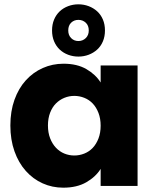

<svg xmlns="http://www.w3.org/2000/svg" viewBox="-20 -861 719 889"><path d="M28 -280Q28 -346 47 -399Q66 -452 99.5 -489Q133 -526 178 -546Q223 -566 274 -566Q337 -566 380 -541Q423 -516 446 -479V-558H617V0H446V-79Q423 -42 379.5 -17Q336 8 273 8Q222 8 177.5 -12Q133 -32 99.5 -69.5Q66 -107 47 -160.5Q28 -214 28 -280ZM446 -279Q446 -312 436 -338Q426 -364 409.5 -381.5Q393 -399 370.5 -408Q348 -417 324 -417Q300 -417 278 -408Q256 -399 239 -382Q222 -365 212 -339Q202 -313 202 -280Q202 -247 212 -221Q222 -195 239 -177Q256 -159 278 -150Q300 -141 324 -141Q348 -141 370.5 -150Q393 -159 409.5 -176.5Q426 -194 436 -220Q446 -246 446 -279ZM343 -841Q368 -841 390.5 -832.5Q413 -824 430 -808.5Q447 -793 456.5 -770.5Q466 -748 466 -720Q466 -692 456.5 -669.5Q447 -647 430 -631.5Q413 -616 390.5 -607.5Q368 -599 343 -599Q318 -599 295.5 -607.5Q273 -616 256.5 -631.5Q240 -647 230.5 -669.5Q221 -692 221 -720Q221 -748 230.5 -770.5Q240 -793 256.5 -808.5Q273 -824 295.5 -832.5Q318 -841 343 -841ZM343 -671Q363 -671 377 -684.5Q391 -698 391 -720Q391 -743 377 -756Q363 -769 343 -769Q323 -769 309.5 -756Q296 -743 296 -720Q296 -698 309.5 -684.5Q323 -671 343 -671Z"/></svg>

Font: SVN-Poppins
Style: Bold
Weight: 700
Designer: Ninad Kale (Devanagari), Jonny Pinhorn (Latin)
Foundry: Indian Type Foundry
Version: Version 3.200;PS 1.000;hotconv 16.6.54;makeotf.lib2.5.65590